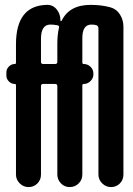

<svg xmlns="http://www.w3.org/2000/svg" viewBox="-20 -760 540 780"><path d="M146.5 -602.5V-508.8Q146.5 -500 155.3 -500H204.1Q212.9 -500 212.9 -508.8V-580.1Q212.9 -620.1 219.7 -647.5Q221.7 -655.3 213.9 -657.2Q199.2 -660.2 183.6 -660.2Q146.5 -659.2 146.5 -602.5ZM40 -418.9Q26.4 -418.9 16.1 -429.2Q5.9 -439.5 5.9 -453.1V-465.8Q5.9 -479.5 16.1 -489.7Q26.4 -500 40 -500Q44.9 -500 44.9 -504.9V-580.1Q44.9 -737.3 169.9 -740.2Q194.3 -741.2 210 -722.2Q225.6 -703.1 225.6 -676.8V-675.8Q225.6 -673.8 227.1 -673.8Q228.5 -673.8 230.5 -675.8Q261.7 -740.2 347.7 -740.2Q391.6 -740.2 427.7 -730.5Q453.1 -723.6 467.3 -701.2Q481.4 -678.7 481.4 -652.3V-50.8Q481.4 -29.3 466.8 -14.6Q452.1 0 431.2 0Q410.2 0 395 -15.1Q379.9 -30.3 379.9 -50.8V-644.5Q379.9 -653.3 373 -657.2Q364.3 -660.2 351.6 -660.2Q313.5 -660.2 314.5 -602.5V-505.9Q314.5 -500 320.3 -500Q335.9 -500 347.7 -488.8Q359.4 -477.5 359.4 -460.9V-458Q359.4 -442.4 347.7 -430.7Q335.9 -418.9 320.3 -418.9Q314.5 -418.9 314.5 -413.1V-50.8Q314.5 -29.3 299.3 -14.6Q284.2 0 263.2 0Q242.2 0 227.5 -15.1Q212.9 -30.3 212.9 -50.8V-410.2Q212.9 -418.9 204.1 -418.9H155.3Q146.5 -418.9 146.5 -410.2V-50.8Q146.5 -29.3 131.8 -14.6Q117.2 0 96.2 0Q75.2 0 60.1 -15.1Q44.9 -30.3 44.9 -50.8V-414.1Q44.9 -418.9 40 -418.9Z"/></svg>

Font: Rounded Mgen+ 1mn medium
Style: Regular
Weight: 500
Designer: [Source Han Sans]
Ryoko NISHIZUKA  (kana & ideographs); Paul D. Hunt (Latin, Greek & Cyrillic); Wenlong ZHANG  (bopomofo
Version: Version 1.059.20150602